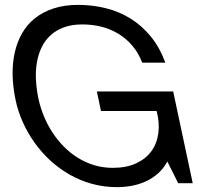

<svg xmlns="http://www.w3.org/2000/svg" viewBox="-20 -751 810 787"><path d="M666 -88.9Q650.9 -61 628.7 -41Q606.4 -21 579.3 -8.3Q552.2 4.4 521.7 10.3Q491.2 16.1 459.5 16.1Q406.2 16.1 357.4 2.7Q308.6 -10.7 265.6 -35.2Q222.7 -59.6 186.3 -93Q149.9 -126.5 121.6 -166.3Q93.3 -206.1 73.2 -251Q53.2 -295.9 43.5 -342.8Q32.7 -395 31.7 -443.8Q30.8 -492.7 40.5 -535.9Q50.3 -579.1 70.8 -615Q91.3 -650.9 123.5 -676.5Q155.8 -702.1 200 -716.6Q244.1 -731 300.3 -731Q358.4 -731 413.1 -717.5Q467.8 -704.1 514.4 -675.3Q561 -646.5 597.9 -601.6Q634.8 -556.6 657.7 -494.1H563Q547.4 -534.7 522 -564.2Q496.6 -593.8 464.6 -613Q432.6 -632.3 395.3 -641.6Q357.9 -650.9 317.4 -650.9Q274.4 -650.9 241.9 -638.9Q209.5 -627 186.8 -606Q164.1 -585 150.4 -556.4Q136.7 -527.8 131.1 -494.1Q125.5 -460.4 127.4 -423.3Q129.4 -386.2 137.2 -348.1Q145 -311 159.7 -275.4Q174.3 -239.7 195.1 -208Q215.8 -176.3 242.2 -149.7Q268.6 -123 299.8 -103.8Q331.1 -84.5 366.9 -73.7Q402.8 -63 442.4 -63Q497.6 -63 537.1 -81.1Q576.7 -99.1 599.9 -130.4Q623 -161.6 628.9 -204.3Q634.8 -247.1 622.1 -295.9H394L377 -376H689.9L770 0H710.4Z"/></svg>

Font: XB Khoramshahr
Style: Oblique
Weight: 400
Italic angle: 12°
Designer: Behnam
Foundry: Irmug
Version: Version 8.005 2009